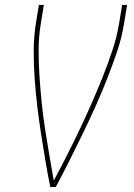

<svg xmlns="http://www.w3.org/2000/svg" viewBox="-20 -755 540 775"><path d="M205 0H183Q172 -54 163 -108Q154 -162 145.5 -216.5Q137 -271 130.5 -325.5Q124 -380 120 -436Q116 -492 116 -548Q116 -604 125 -662L137 -735H157L145 -662Q136 -607 136 -552.5Q136 -498 139.5 -445Q143 -392 148.5 -339Q154 -286 162 -233.5Q170 -181 179 -129.5Q188 -78 197 -26Q225 -78 251 -129.5Q277 -181 302 -233.5Q327 -286 350 -338.5Q373 -391 394.5 -444.5Q416 -498 434 -552.5Q452 -607 461 -662L473 -735H493L481 -662Q472 -604 453 -548Q434 -492 412 -436Q390 -380 365.5 -325.5Q341 -271 314.5 -216.5Q288 -162 261 -108Q234 -54 205 0Z"/></svg>

Font: Iosevka Term Curly Th Obl
Style: Regular
Weight: 100
Italic angle: -9°
Designer: Belleve Invis
Foundry: Belleve Invis
Version: Version 32.3.0